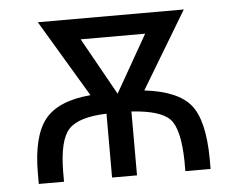

<svg xmlns="http://www.w3.org/2000/svg" viewBox="-43 -579 772 629"><g transform="rotate(-5 342.5 -264.0)"><path d="M625 -34V0H542V-34Q540 -138 509.5 -171Q479 -204 383 -210V0H301V-210Q209 -207 176.5 -172Q144 -137 143 -34V0H60V-34Q60 -157 104 -212Q148 -266 254 -275L103 -528H583L431 -275Q541 -262 582.5 -211Q624 -160 625 -34ZM343 -272 450 -460H238Z"/></g></svg>

Font: Libra Sans
Style: Regular
Weight: 400
Foundry: Context Ltd
Version: Version 1.002